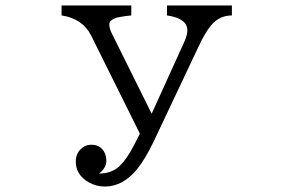

<svg xmlns="http://www.w3.org/2000/svg" viewBox="-20 -560 1040 699"><path d="M204.1 -540H458V-503.9Q409.7 -498.5 397.5 -493.2Q377.9 -484.9 377.9 -471.7Q377.9 -455.6 388.2 -436L532.2 -146L649.9 -405.3Q662.1 -431.6 662.1 -449.2Q662.1 -493.2 587.9 -503.9V-540H824.2V-503.9Q778.3 -503.4 748.5 -467.8Q727.1 -441.9 704.1 -393.1L540 -45.9Q508.8 19.5 478 57.1Q426.8 119.1 361.8 119.1Q329.6 119.1 302.7 103.5Q255.9 76.7 255.9 27.8Q255.9 1 273.9 -17.1Q290 -33.2 313.5 -33.2Q336.9 -33.2 352.1 -17.1Q367.2 -0.5 367.2 24.9Q367.2 51.8 340.3 71.8Q387.2 71.8 416 43.9Q441.9 19 468.3 -32.2L489.3 -73.2L312 -430.2Q281.7 -491.7 204.1 -503.9Z"/></svg>

Font: BIZ UDPMincho
Style: Regular
Weight: 400
Designer: TypeBank Co., Ltd.
Foundry: Morisawa Inc.
Version: Version 1.06